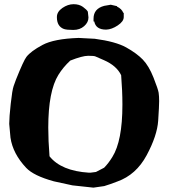

<svg xmlns="http://www.w3.org/2000/svg" viewBox="-20 -862 797 903"><path d="M396 -779.3Q396 -756.8 375.7 -739Q355.5 -721.2 324.7 -721.2Q293.9 -721.2 280.8 -725.6Q247.6 -737.8 247.6 -780.8Q247.6 -781.2 247.6 -782.2Q247.6 -806.6 273.4 -824.5Q299.3 -842.3 325.9 -842.3Q352.5 -842.3 370.1 -829.6Q387.7 -816.9 393.1 -807.1L396 -780.3ZM478.5 -722.7Q430.7 -722.7 423.3 -761.2H419.9V-774.4Q419.9 -821.3 470.2 -834.5L501 -839.8L530.3 -833V-831.1Q553.2 -819.8 559.6 -801.8H562V-781.7Q562 -761.2 533.7 -742.4Q505.4 -723.6 480 -722.7ZM508.3 -123.5Q555.7 -199.2 555.7 -368.7Q555.7 -370.6 555.7 -372.1Q555.7 -434.1 549.8 -508.3Q528.3 -553.2 468.8 -579.1Q434.6 -593.8 428.5 -596.7Q422.4 -599.6 394.8 -599.6Q367.2 -599.6 310.5 -577.1Q277.3 -546.4 254.9 -510.3Q207 -433.6 207 -261.7Q207 -200.7 212.9 -127Q267.6 -58.1 398.4 -49.8Q401.9 -49.8 404.8 -49.8L431.2 -53.2Q450.2 -63.5 469.7 -73.2Q489.7 -93.3 508.3 -123.5ZM320.8 9.8 232.9 -9.3Q137.7 -35.6 103 -72.8Q40.5 -139.2 29.3 -214.4L23.4 -279.3V-279.8Q23.4 -309.6 30.5 -374.3Q37.6 -439 44.2 -457.5Q50.8 -476.1 55.2 -487.8Q91.3 -578.1 104.5 -594.7Q125 -621.1 179.4 -650.4Q233.9 -679.7 349.6 -683.6L424.8 -679.7H425.3Q524.4 -666.5 573.7 -638.9Q623 -611.3 651.6 -581.8Q680.2 -552.2 701.9 -497.3Q723.6 -442.4 726.1 -425.8Q728.5 -409.2 728.5 -386.5Q728.5 -363.8 723.9 -293.9Q719.2 -224.1 669.7 -131.8Q620.1 -39.6 531.7 -8.3Q498 4.9 470.2 13.2L419.4 20.5Z"/></svg>

Font: Drukaatie burti
Style: Heavy
Weight: 800
Version: Version 0.14